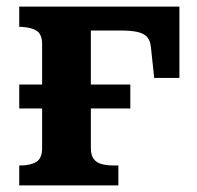

<svg xmlns="http://www.w3.org/2000/svg" viewBox="-20 -559 595 579"><path d="M38 -232V-304H373V-232ZM107 -112V-426Q107 -456 90 -466.5Q73 -477 42 -478H38V-539H254V-112Q254 -92 262 -80.5Q270 -69 285.5 -64.5Q301 -60 323 -60H337V0H38V-60H41Q71 -60 89 -70.5Q107 -81 107 -112ZM198 -467V-539H521V-324H445L435 -418Q433 -437 423.5 -447.5Q414 -458 395 -462.5Q376 -467 343 -467Z"/></svg>

Font: Roboto Serif SemiBold
Style: Regular
Weight: 600
Designer: Greg Gazdowicz
Foundry: Commercial Type
Version: Version 1.008